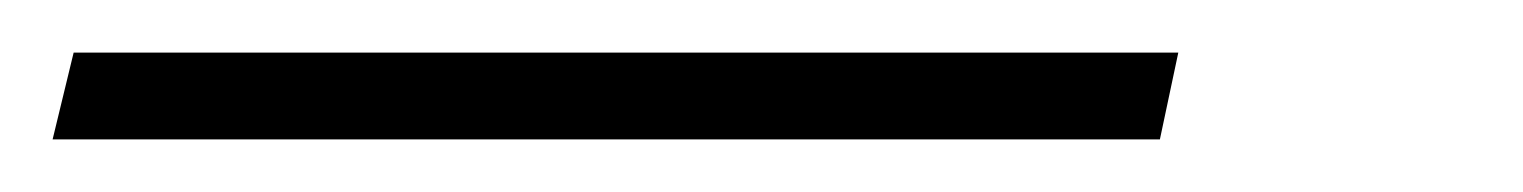

<svg xmlns="http://www.w3.org/2000/svg" viewBox="-41 65 579 73"><path d="M-21 118 -13 85H407L400 118Z"/></svg>

Font: Ysabeau Infant ExtraLight
Style: Italic
Weight: 250
Italic angle: -12°
Designer: Christian Thalmann (Catharsis Fonts)
Version: Version 2.001;gftools[0.9.30]; featfreeze: ss01,ss02,lnum